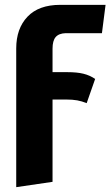

<svg xmlns="http://www.w3.org/2000/svg" viewBox="-20 -551 456 793"><path d="M197 -350V-253H258Q298 -253 324.5 -246.5Q351 -240 373 -225L338 -125Q318 -133 299 -136.5Q280 -140 252 -140H197V200L47 222V-351Q47 -433 93.5 -482Q140 -531 229 -531H416L401 -414H251Q223 -413 210 -398Q197 -383 197 -350Z"/></svg>

Font: Fira Sans Condensed
Style: Bold
Weight: 700
Width: 3
Designer: bBox Type GmbH & Carrois Corporate GbR & Edenspiekermann AG
Foundry: bBox Type GmbH & Carrois Corporate GbR & Edenspiekermann AG
Version: Version 4.301